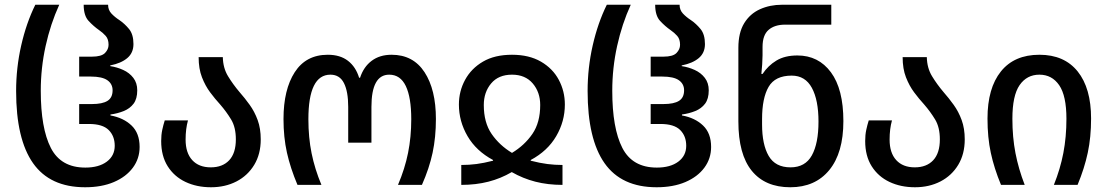

<svg xmlns="http://www.w3.org/2000/svg" viewBox="-20 -780 4671 810"><path d="M339 10Q191 10 119.5 -91.5Q48 -193 48 -396Q48 -494 69.5 -588.5Q91 -683 129 -760H230Q193 -679 172.5 -586Q152 -493 152 -397Q152 -239 194.5 -156Q237 -73 340 -73Q397 -73 430.5 -98Q464 -123 464 -165Q464 -206 438.5 -231.5Q413 -257 355 -257H314V-341H368Q412 -341 433.5 -354.5Q455 -368 455 -399Q455 -426 433 -441.5Q411 -457 363 -457H314V-541H368Q408 -541 423 -556.5Q438 -572 438 -591Q438 -615 426 -628.5Q414 -642 398 -653Q375 -669 354 -691.5Q333 -714 333 -760H436Q436 -738 450 -723Q464 -708 484 -695Q506 -680 524.5 -657.5Q543 -635 543 -594Q543 -557 517 -535Q491 -513 445 -504V-501Q473 -497 499.5 -485Q526 -473 542.5 -451.5Q559 -430 559 -399Q559 -363 543.5 -342.5Q528 -322 502 -311.5Q476 -301 446 -297V-293Q501 -283 535 -250.5Q569 -218 569 -160Q569 -111 540.5 -72.5Q512 -34 460.5 -12Q409 10 339 10Z M870 10Q810 10 762.5 -12.5Q715 -35 687.5 -78.5Q660 -122 660 -185Q660 -211 664.5 -232Q669 -253 675 -272H773Q768 -254 765.5 -234Q763 -214 763 -191Q763 -135 791 -104.5Q819 -74 869 -74Q919 -74 947 -104Q975 -134 975 -192Q975 -243 955 -276Q935 -309 909 -339Q887 -363 866.5 -390.5Q846 -418 832 -454Q818 -490 818 -539H920Q921 -493 942 -458.5Q963 -424 991 -391Q1013 -366 1033.5 -337.5Q1054 -309 1067 -273.5Q1080 -238 1080 -192Q1080 -130 1052.5 -84.5Q1025 -39 977.5 -14.5Q930 10 870 10Z M1235 0Q1205 -71 1190.5 -136Q1176 -201 1176 -278Q1176 -402 1223.5 -475.5Q1271 -549 1363 -549Q1415 -549 1448 -523.5Q1481 -498 1495 -452H1499Q1514 -498 1548 -523.5Q1582 -549 1632 -549Q1723 -549 1771 -475.5Q1819 -402 1819 -278Q1819 -201 1805 -135.5Q1791 -70 1760 0H1659Q1688 -68 1701.5 -135Q1715 -202 1715 -277Q1715 -369 1692 -417Q1669 -465 1622 -465Q1547 -465 1547 -329V-178H1449V-329Q1449 -394 1431 -429.5Q1413 -465 1374 -465Q1281 -465 1281 -277Q1281 -200 1294.5 -133.5Q1308 -67 1336 0Z M1926 0V-84Q1959 -84 1990 -88Q2021 -92 2060 -102V-105Q1989 -143 1952.5 -205.5Q1916 -268 1916 -339Q1916 -395 1942 -443Q1968 -491 2017.5 -520Q2067 -549 2140 -549Q2212 -549 2262 -520Q2312 -491 2337.5 -443Q2363 -395 2363 -339Q2363 -268 2326.5 -205.5Q2290 -143 2219 -105V-102Q2258 -92 2289.5 -88Q2321 -84 2353 -84V0Q2291 0 2238.5 -13.5Q2186 -27 2139 -54Q2093 -27 2040.5 -13.5Q1988 0 1926 0ZM2140 -135Q2193 -167 2226 -215Q2259 -263 2259 -337Q2259 -391 2227.5 -428Q2196 -465 2140 -465Q2083 -465 2052 -428Q2021 -391 2021 -337Q2021 -263 2054 -215Q2087 -167 2140 -135Z M2750 10Q2602 10 2530.5 -91.5Q2459 -193 2459 -396Q2459 -494 2480.5 -588.5Q2502 -683 2540 -760H2641Q2604 -679 2583.5 -586Q2563 -493 2563 -397Q2563 -239 2605.5 -156Q2648 -73 2751 -73Q2808 -73 2841.5 -98Q2875 -123 2875 -165Q2875 -206 2849.5 -231.5Q2824 -257 2766 -257H2725V-341H2779Q2823 -341 2844.5 -354.5Q2866 -368 2866 -399Q2866 -426 2844 -441.5Q2822 -457 2774 -457H2725V-541H2779Q2819 -541 2834 -556.5Q2849 -572 2849 -591Q2849 -615 2837 -628.5Q2825 -642 2809 -653Q2786 -669 2765 -691.5Q2744 -714 2744 -760H2847Q2847 -738 2861 -723Q2875 -708 2895 -695Q2917 -680 2935.5 -657.5Q2954 -635 2954 -594Q2954 -557 2928 -535Q2902 -513 2856 -504V-501Q2884 -497 2910.5 -485Q2937 -473 2953.5 -451.5Q2970 -430 2970 -399Q2970 -363 2954.5 -342.5Q2939 -322 2913 -311.5Q2887 -301 2857 -297V-293Q2912 -283 2946 -250.5Q2980 -218 2980 -160Q2980 -111 2951.5 -72.5Q2923 -34 2871.5 -12Q2820 10 2750 10Z M3314 10Q3208 10 3151.5 -59.5Q3095 -129 3095 -268V-578Q3095 -642 3119.5 -682Q3144 -722 3186 -741Q3228 -760 3279 -760H3487V-676H3292Q3248 -676 3222.5 -654Q3197 -632 3197 -582V-547Q3197 -531 3195.5 -508.5Q3194 -486 3192 -468H3197Q3220 -503 3255.5 -524.5Q3291 -546 3344 -546Q3433 -546 3485.5 -475Q3538 -404 3538 -269Q3538 -135 3478.5 -62.5Q3419 10 3314 10ZM3315 -74Q3377 -74 3405 -124.5Q3433 -175 3433 -267Q3433 -358 3405 -409.5Q3377 -461 3320 -461Q3250 -461 3222.5 -413.5Q3195 -366 3195 -278V-255Q3195 -170 3223 -122Q3251 -74 3315 -74Z M3840 10Q3780 10 3732.5 -12.5Q3685 -35 3657.5 -78.5Q3630 -122 3630 -185Q3630 -211 3634.5 -232Q3639 -253 3645 -272H3743Q3738 -254 3735.5 -234Q3733 -214 3733 -191Q3733 -135 3761 -104.5Q3789 -74 3839 -74Q3889 -74 3917 -104Q3945 -134 3945 -192Q3945 -243 3925 -276Q3905 -309 3879 -339Q3857 -363 3836.5 -390.5Q3816 -418 3802 -454Q3788 -490 3788 -539H3890Q3891 -493 3912 -458.5Q3933 -424 3961 -391Q3983 -366 4003.5 -337.5Q4024 -309 4037 -273.5Q4050 -238 4050 -192Q4050 -130 4022.5 -84.5Q3995 -39 3947.5 -14.5Q3900 10 3840 10Z M4203 0Q4174 -70 4160 -135Q4146 -200 4146 -280Q4146 -408 4202.5 -478.5Q4259 -549 4365 -549Q4470 -549 4526.5 -478.5Q4583 -408 4583 -280Q4583 -201 4569 -135.5Q4555 -70 4526 0H4426Q4453 -67 4466 -134.5Q4479 -202 4479 -279Q4479 -376 4448.5 -420.5Q4418 -465 4365 -465Q4312 -465 4281.5 -421Q4251 -377 4251 -279Q4251 -201 4264 -134Q4277 -67 4303 0Z"/></svg>

Font: Noto Sans Georgian SemiCondensed Medium
Style: Regular
Weight: 500
Width: 4
Designer: Monotype Design Team, Akaki Razmadze
Foundry: Google LLC
Version: Version 2.005; ttfautohint (v1.8.4.7-5d5b)